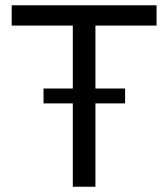

<svg xmlns="http://www.w3.org/2000/svg" viewBox="-20 -710 640 730"><path d="M575.2 -612.8H342.8V-373.5H455.6V-316.9H342.8V0H256.8V-316.9H145.5V-373.5H256.8V-612.8H24.4V-689.9H575.2Z"/></svg>

Font: HK Grotesk Medium Legacy
Style: Regular
Weight: 500
Designer: Alfredo Marco Pradil
Foundry: Hanken Design Co.
Version: Version 2.022;PS 002.022;hotconv 1.0.88;makeotf.lib2.5.64775